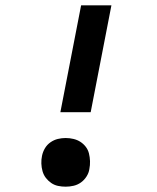

<svg xmlns="http://www.w3.org/2000/svg" viewBox="-20 -690 590 722"><path d="M207 -268 285 -670H399L321 -268ZM227 12Q212 12 198 9Q184 6 172.5 -2Q161 -10 152.5 -21Q144 -32 140 -46Q136 -60 135.5 -75Q135 -90 138 -104Q141 -119 149 -132.5Q157 -146 170 -155Q183 -164 197.5 -167.5Q212 -171 227 -171Q242 -171 256.5 -167.5Q271 -164 282.5 -156.5Q294 -149 302.5 -138Q311 -127 314.5 -113Q318 -99 318.5 -84Q319 -69 316 -54Q314 -40 305.5 -26.5Q297 -13 284.5 -4Q272 5 257 8.5Q242 12 227 12Z"/></svg>

Font: Lode Term
Style: Bold Italic
Weight: 700
Italic angle: -11°
Monospace: yes
Designer: Belleve Invis
Foundry: Belleve Invis
Version: Version 29.2.0